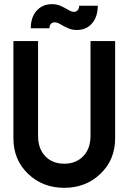

<svg xmlns="http://www.w3.org/2000/svg" viewBox="-20 -899 622 929"><path d="M291 9.8Q186.5 9.8 115.7 -58.1Q44.9 -126 44.9 -230V-700.2H164.1V-243.2Q164.1 -179.2 199 -143.1Q233.9 -106.9 291 -106.9Q347.2 -106.9 382.6 -143.1Q418 -179.2 418 -243.2V-700.2H537.1V-230Q537.1 -126 466.1 -58.1Q395 9.8 291 9.8ZM128.9 -762.2Q128.9 -814.9 157 -846.9Q185.1 -878.9 231.9 -878.9Q255.4 -878.9 275.4 -869.6Q295.4 -860.4 310.8 -851.1Q326.2 -841.8 337.9 -841.8Q350.1 -841.8 356.4 -850.3Q362.8 -858.9 362.8 -871.1H453.1Q453.1 -818.4 425.5 -786.1Q397.9 -753.9 351.1 -753.9Q327.6 -753.9 307.6 -763.2Q287.6 -772.5 272.2 -781.7Q256.8 -791 245.1 -791Q232.4 -791 225.8 -782.7Q219.2 -774.4 219.2 -762.2Z"/></svg>

Font: Cakra Normal
Style: Regular
Weight: 400
Designer: Lucia Kollert, Vojtech Kollert
Foundry: OoM Type
Version: Version 1.000;Glyphs 3.1.1 (3148)